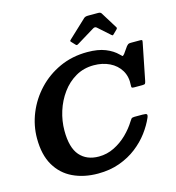

<svg xmlns="http://www.w3.org/2000/svg" viewBox="-140 -1111 1145 1246"><g transform="rotate(-15 432.5 -488.5)"><path d="M438 -832.5 416 -856Q411 -861.5 411.8 -863.8Q412.5 -866 419 -872L538 -983.5Q547 -992 566 -992H633.5Q649.5 -992 655 -983.5L724.5 -871.5Q728.5 -864.5 721 -857.5L696 -833Q689.5 -826.5 687.2 -827.2Q685 -828 679.5 -832.5L601 -902.5Q590 -912 576 -903L455.5 -829.5Q448.5 -825.5 445.2 -826.8Q442 -828 438 -832.5ZM767.5 -252.5Q747 -205 711.8 -157.8Q676.5 -110.5 626.2 -71.5Q576 -32.5 510.8 -8.8Q445.5 15 365 15Q271 15 197.5 -19.8Q124 -54.5 82 -126Q40 -197.5 40 -307.5Q40 -394 73.2 -475.8Q106.5 -557.5 167.8 -622.8Q229 -688 313.2 -726.5Q397.5 -765 500 -765Q571.5 -765 620.2 -745.5Q669 -726 700 -694.5Q710.5 -684.5 713.8 -681.5Q717 -678.5 727.5 -690.5L759.5 -736Q765 -742.5 770.2 -746.2Q775.5 -750 788.5 -750H850.5Q862.5 -750 864.2 -747.2Q866 -744.5 864 -734L814.5 -486Q812 -474 808.5 -469.5Q805 -465 790 -465H736Q722.5 -465 719.5 -468Q716.5 -471 717.5 -482.5Q722 -541.5 696.2 -583.8Q670.5 -626 623.5 -648.8Q576.5 -671.5 518 -671.5Q450 -671.5 396 -640.2Q342 -609 303.8 -556.5Q265.5 -504 245.2 -439.8Q225 -375.5 225 -310Q225 -196 271 -143.2Q317 -90.5 398.5 -90.5Q453.5 -90.5 502.2 -114.8Q551 -139 590 -177.2Q629 -215.5 655 -258Q660.5 -267.5 666 -273.8Q671.5 -280 687 -280H740.5Q764.5 -280 769.5 -274.8Q774.5 -269.5 767.5 -252.5Z"/></g></svg>

Font: Besley*
Style: Bold Italic
Weight: 700
Italic angle: -13°
Designer: Owen Earl
Foundry: indestructible type*
Version: Version 2.000; ttfautohint (v1.8.3)